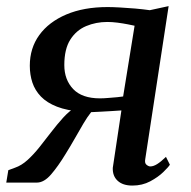

<svg xmlns="http://www.w3.org/2000/svg" viewBox="-32 -582 608 612"><path d="M497 -82 509.5 -57Q505 -49.5 488.5 -33.5Q472 -17.5 446.8 -4Q421.5 9.5 390 9.5Q359.5 9.5 343 -5.8Q326.5 -21 327.5 -47L355 -230Q342 -229 324.5 -228Q307 -227 289.2 -226Q271.5 -225 258.5 -224.5Q246.5 -209.5 233.8 -188Q221 -166.5 206.8 -141.2Q192.5 -116 176 -89.5Q153.5 -52.5 131 -26.2Q108.5 0 85.5 0H-12L-5.5 -39.5L16 -47.5Q36.5 -54.5 55.8 -72Q75 -89.5 93.8 -113Q112.5 -136.5 131.2 -161Q150 -185.5 169.2 -206.8Q188.5 -228 209 -240.5L228.5 -226Q181.5 -229.5 149.5 -242Q117.5 -254.5 98.5 -274.2Q79.5 -294 71.2 -319Q63 -344 63 -372.5Q63 -428.5 93.2 -470.2Q123.5 -512 179.2 -535.8Q235 -559.5 311 -559.5Q326.5 -559.5 350 -558.2Q373.5 -557 399 -554.8Q424.5 -552.5 445.5 -549.5L505.5 -562.5L431 -75Q428.5 -62 435 -56.8Q441.5 -51.5 447 -51.5Q457 -51.5 469 -59Q481 -66.5 497 -82ZM360.5 -274.5 397 -500Q390.5 -501.5 375.2 -504.5Q360 -507.5 342.5 -509.8Q325 -512 310 -512Q274 -512 242.5 -498.8Q211 -485.5 192 -455.5Q173 -425.5 173 -374.5Q173 -328 201.2 -298.2Q229.5 -268.5 286.5 -268.5Q298 -268.5 313.2 -269.8Q328.5 -271 341.8 -272.2Q355 -273.5 360.5 -274.5Z"/></svg>

Font: Merriweather 28pt
Style: Italic
Weight: 400
Italic angle: -7.8°
Version: Version 2.101